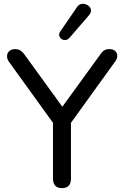

<svg xmlns="http://www.w3.org/2000/svg" viewBox="-20 -966 641 993"><path d="M300 7Q278 7 266 -5.5Q254 -18 254 -42V-365L274 -303L26 -647Q16 -661 16.5 -676.5Q17 -692 28 -702Q39 -712 58 -712Q73 -712 85 -705Q97 -698 108 -682L314 -398H291L497 -682Q508 -699 519 -705.5Q530 -712 547 -712Q565 -712 575.5 -702.5Q586 -693 586.5 -678Q587 -663 575 -647L327 -303L347 -365V-42Q347 7 300 7ZM339 -770Q330 -760 318.5 -759Q307 -758 298 -764.5Q289 -771 286.5 -781Q284 -791 291 -802L378 -929Q387 -942 399 -945Q411 -948 423 -944Q435 -940 442.5 -931.5Q450 -923 450.5 -911.5Q451 -900 441 -888Z"/></svg>

Font: Nunito ExtraLight Medium
Style: Regular
Weight: 500
Version: Version 3.602